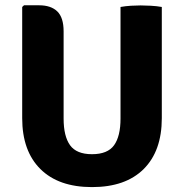

<svg xmlns="http://www.w3.org/2000/svg" viewBox="-20 -710 714 744"><path d="M607 -252Q607 -125 536.8 -55Q466.5 15 336.5 15Q207 15 136.5 -55Q66 -125 66 -252V-683L73 -689.5H131.5Q177.5 -689.5 202 -665.8Q226.5 -642 226.5 -588.5V-250.5Q226.5 -182 251.5 -147.2Q276.5 -112.5 336.5 -112.5Q397 -112.5 422 -147.2Q447 -182 447 -250.5V-683Q466.5 -686.5 487.8 -687.8Q509 -689 525 -689Q539.5 -689 563.8 -687.8Q588 -686.5 607 -683Z"/></svg>

Font: Signika SC
Style: Bold
Weight: 700
Designer: Anna Giedryś
Foundry: Anna Giedryś
Version: Version 2.000; ttfautohint (v1.8.3) -l 8 -r 50 -G 200 -x 9 -